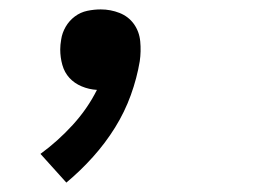

<svg xmlns="http://www.w3.org/2000/svg" viewBox="-20 -183 540 408"><path d="M121 205 66 144Q103 117 134.5 82.5Q166 48 186 8Q169 7 153.5 0.5Q138 -6 127.5 -17.5Q117 -29 112.5 -45Q108 -61 108 -78Q108 -83 108.5 -88Q109 -93 110 -99Q112 -113 119.5 -126Q127 -139 139 -148Q151 -157 165.5 -160Q180 -163 194 -163Q215 -163 234 -155.5Q253 -148 264.5 -132Q276 -116 278 -95Q280 -74 277 -53Q271 -17 258 19Q245 55 224.5 88Q204 121 177.5 150.5Q151 180 121 205Z"/></svg>

Font: Iosevka Curly Slab MdObl
Style: Regular
Weight: 500
Italic angle: -9°
Monospace: yes
Designer: Belleve Invis
Foundry: Belleve Invis
Version: Version 11.0.0; ttfautohint (v1.8.3)